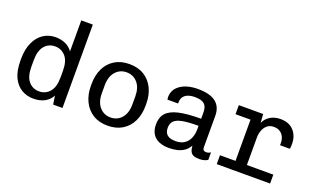

<svg xmlns="http://www.w3.org/2000/svg" viewBox="-78 -1134 2556 1558"><g transform="rotate(20 1200.0 -355.0)"><path d="M259 10Q204 10 157.9 -16.5Q111.8 -43 84.1 -99.6Q56.5 -156.2 56.5 -247V-258Q56.5 -343.2 83.8 -402Q111 -460.8 157.4 -490.9Q203.8 -521 261 -521Q311.5 -521 349.5 -502.6Q387.5 -484.2 409 -452V-720H508.8V0H428.2L417 -73.2Q395 -32.5 354.8 -11.2Q314.5 10 259 10ZM282.5 -61.5Q337.5 -61.5 373.4 -102.2Q409.2 -143 409.2 -227.5V-283.8Q409.2 -368.2 373.4 -408.9Q337.5 -449.5 282.5 -449.5Q227.5 -449.5 192.2 -408.4Q157 -367.2 157 -283.8V-228.5Q157 -143.8 192.2 -102.6Q227.5 -61.5 282.5 -61.5Z M900 10Q825.8 10 772.9 -23.1Q720 -56.2 691.9 -114.8Q663.8 -173.2 663.8 -247.2V-263.8Q663.8 -339.8 691.9 -397.8Q720 -455.8 773 -488.4Q826 -521 899.2 -521Q974.2 -521 1027.2 -487.9Q1080.2 -454.8 1108.2 -396.8Q1136.2 -338.8 1136.2 -263.8V-247.2Q1136.2 -171.2 1108.1 -113.2Q1080 -55.2 1027.1 -22.6Q974.2 10 900 10ZM900 -60.8Q958 -60.8 995 -103.2Q1032 -145.8 1032 -221.8V-289.2Q1032 -365.2 995 -407.8Q958 -450.2 900 -450.2Q842.8 -450.2 805.4 -407.8Q768 -365.2 768 -289.2V-221.8Q768 -145.8 805.4 -103.2Q842.8 -60.8 900 -60.8Z M1431 10Q1352 10 1309.5 -27.1Q1267 -64.2 1267 -136Q1267 -195.8 1299.4 -232.5Q1331.8 -269.2 1404.1 -286Q1476.5 -302.8 1596 -302.8V-358.5Q1596 -407.2 1571.2 -429.1Q1546.5 -451 1488.5 -451Q1435.8 -451 1406.9 -428.9Q1378 -406.8 1378 -366.5V-355H1285.5Q1284.2 -370.8 1283.8 -375.9Q1283.2 -381 1283.2 -380.1Q1283.2 -379.2 1283.4 -377Q1283.5 -374.8 1283.5 -376.5Q1283.5 -442.5 1340.4 -481.8Q1397.2 -521 1491.5 -521Q1593 -521 1644.4 -481.8Q1695.8 -442.5 1695.8 -363.2V-92.2Q1695.8 -75.5 1703.8 -68.5Q1711.8 -61.5 1725.2 -61.5Q1747.8 -61.5 1764.8 -73.8V-9Q1752 0 1732.9 5Q1713.8 10 1693.2 10Q1663.2 10 1644.1 2.5Q1625 -5 1615.8 -22.9Q1606.5 -40.8 1604 -73.2Q1586.5 -42 1559.6 -23.6Q1532.8 -5.2 1499.8 2.4Q1466.8 10 1431 10ZM1462 -60.8Q1507.5 -60.8 1537.1 -80.6Q1566.8 -100.5 1581.4 -134.9Q1596 -169.2 1596 -211V-241.8Q1509.5 -241.8 1459.2 -232.4Q1409 -223 1387.5 -201.2Q1366 -179.5 1366 -141Q1366 -101.2 1389.2 -81Q1412.5 -60.8 1462 -60.8Z M1975 0V-432.8H1845.5V-511H2055.5L2061.2 -436Q2078.5 -476.2 2116.2 -498.6Q2154 -521 2203.2 -521Q2277.8 -521 2318.4 -476.2Q2359 -431.5 2359 -362.5Q2359 -352 2358.6 -342.2Q2358.2 -332.5 2356.2 -319.8H2271V-341Q2271 -367.5 2260.4 -390.6Q2249.8 -413.8 2228.2 -428.2Q2206.8 -442.8 2173 -442.8Q2139.5 -442.8 2117.2 -424Q2095 -405.2 2084.1 -376Q2073.2 -346.8 2073.2 -314.5V0ZM1840.8 0V-76.8H2301.5V0Z"/></g></svg>

Font: Chivo Mono Medium
Style: Regular
Weight: 500
Monospace: yes
Designer: Hector Gatti
Foundry: Omnibus-Type
Version: Version 1.008